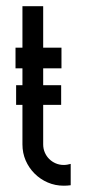

<svg xmlns="http://www.w3.org/2000/svg" viewBox="-20 -590 274 610"><path d="M51.3 -319.3V-373H29.3V-438.5H51.3V-570.3H117.2V-438.5H175.3V-373H117.2V-319.3H174.3V-256.8H117.2V-131.3Q117.2 -117.7 122.3 -105.7Q127.4 -93.8 136.2 -85Q145 -76.2 157 -71Q168.9 -65.9 182.6 -65.9Q188 -65.9 193.8 -66.9Q199.7 -67.9 204.6 -69.3V-1.5Q193.4 0 182.6 0Q155.3 0 131.6 -10.3Q107.9 -20.5 89.8 -38.6Q71.8 -56.6 61.5 -80.3Q51.3 -104 51.3 -131.3V-256.8H31.2V-319.3Z"/></svg>

Font: Aeronef
Style: Regular
Weight: 400
Designer: Peter Wiegel - CAT-Fonts Germany
Foundry: CAT-Fonts, Peter Wiegel
Version: Version 0.002